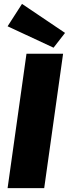

<svg xmlns="http://www.w3.org/2000/svg" viewBox="-20 -966 354 986"><path d="M314 -797 255 -721 19 -831 93 -946ZM207 0H19L116 -690H304Z"/></svg>

Font: Ezarion Extra Bold
Style: Italic
Weight: 800
Italic angle: -8°
Designer: Natanael Gama
Version: Version 1.001;PS 001.001;hotconv 1.0.70;makeotf.lib2.5.58329